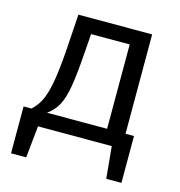

<svg xmlns="http://www.w3.org/2000/svg" viewBox="-101 -618 803 855"><g transform="rotate(15 300.0 -190.0)"><path d="M535 -69V147H465L451 0H111L96 147H26V-69H62Q87 -91 102 -121.5Q117 -152 127.5 -207Q138 -262 145 -357L156 -527H496V-69ZM411 -458H233L226 -363Q219 -263 209 -208Q199 -153 182 -122Q165 -91 134 -69H143H411Z"/></g></svg>

Font: Fira Mono
Style: Regular
Weight: 400
Designer: Carrois Corporate & Edenspiekermann AG
Foundry: Carrois Corporate GbR & Edenspiekermann AG
Version: Version 3.206